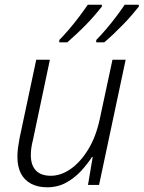

<svg xmlns="http://www.w3.org/2000/svg" viewBox="-20 -786 610 816"><path d="M180 10Q141 10 112.5 -5Q84 -20 69 -48.5Q54 -77 54 -120Q54 -139 56.5 -158Q59 -177 63 -198L134 -532H192L120 -191Q115 -172 113 -156Q111 -140 111 -127Q111 -84 132.5 -61.5Q154 -39 196 -39Q239 -39 280.5 -68Q322 -97 355 -151Q388 -205 404 -280L458 -532H514L401 0H354L374 -119H371Q354 -92 326.5 -61.5Q299 -31 262.5 -10.5Q226 10 180 10ZM389 -616Q408 -635 431 -662Q454 -689 475 -717Q496 -745 510 -766H570V-758Q558 -743 541 -723Q524 -703 503.5 -682Q483 -661 462.5 -641.5Q442 -622 423 -606H389ZM232 -616Q251 -635 274 -662Q297 -689 318 -717Q339 -745 353 -766H413V-758Q401 -743 384 -723Q367 -703 346.5 -682Q326 -661 305 -641.5Q284 -622 266 -606H232Z"/></svg>

Font: Noto Sans Display Light
Style: Italic
Weight: 300
Italic angle: -12°
Designer: Monotype Design Team
Foundry: Monotype Imaging Inc.
Version: Version 2.003